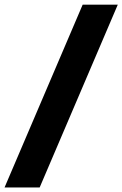

<svg xmlns="http://www.w3.org/2000/svg" viewBox="-32 -696 536 842"><path d="M-12 126 330.5 -675.5H484.5L142 126Z"/></svg>

Font: Anek Tamil Medium ExtraBold
Style: Regular
Weight: 800
Version: Version 1.003